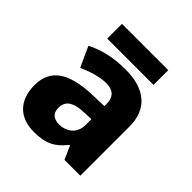

<svg xmlns="http://www.w3.org/2000/svg" viewBox="-195 -920 1003 1003"><g transform="rotate(45 306.5 -418.5)"><path d="M478 -781H136V-672H478ZM318 -626C230 -626 153 -608 93 -576L144 -464C197 -487 249 -504 298 -504C346 -504 375 -481 375 -428V-412L281 -409C122 -402 39 -349 39 -232C39 -112 111 -56 208 -56C299 -56 342 -81 389 -140H393L426 -66H543V-430C543 -559 461 -626 318 -626ZM324 -314 375 -316V-272C375 -213 331 -177 275 -177C237 -177 211 -194 211 -236C211 -283 240 -311 324 -314Z"/></g></svg>

Font: Noto Sans Malayalam UI ExtraBold
Style: Regular
Weight: 800
Designer: Jelle Bosma - Monotype Design Team
Foundry: Monotype Imaging Inc.
Version: Version 2.104